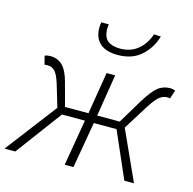

<svg xmlns="http://www.w3.org/2000/svg" viewBox="-115 -906 1023 1020"><g transform="rotate(15 396.0 -396.0)"><path d="M213 -282 176 -406Q161 -454 144.5 -470.5Q128 -487 103 -487Q93 -487 88 -485L76 -532Q90 -538 106 -538Q147 -538 173.5 -512Q200 -486 216 -427L251 -297H380L418 -528H465L428 -297H552L630 -427Q670 -492 698.5 -515Q727 -538 766 -538Q773 -538 781.5 -536Q790 -534 794 -532L778 -485Q771 -487 762 -487Q740 -487 719.5 -470.5Q699 -454 669 -406L586 -273L710 0H657L546 -254H421L377 0H329L372 -254H246L57 0H-2ZM318 -751Q318 -768 321 -781H362L360 -759Q360 -711 384 -691.5Q408 -672 452 -672Q511 -672 550.5 -705Q590 -738 608 -792L646 -790Q627 -725 578 -680.5Q529 -636 449 -636Q384 -636 351 -666Q318 -696 318 -751Z"/></g></svg>

Font: Nebula Sans Light
Style: Regular
Weight: 300
Italic angle: -9°
Designer: Paul D. Hunt for Adobe (as Source Sans)
Foundry: Nebula Entertainment & Broadcasting LLC
Version: Version 1.010